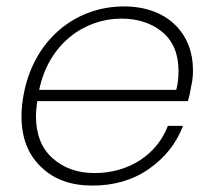

<svg xmlns="http://www.w3.org/2000/svg" viewBox="-20 -570 665 598"><path d="M108 -50C148 -11 201 8 268 8C335 8 394 -9 444 -44C493 -78 529 -123 550 -178H503C468 -87 380 -31 275 -31C222 -31 179 -46 144 -77C109 -108 92 -152 92 -209C92 -218 93 -234 96 -255H565C569 -267 573 -285 577 -309C580 -322 581 -337 581 -353C581 -462 505 -550 366 -550C212 -550 83 -443 53 -272C49 -250 47 -229 47 -208C47 -141 67 -89 108 -50ZM102 -290C132 -435 244 -512 358 -512C409 -512 452 -498 486 -470C519 -442 536 -402 536 -349C536 -329 534 -309 529 -290Z"/></svg>

Font: Momo Neue ExtLt
Style: Italic
Weight: 200
Italic angle: -10°
Designer: Ninad Kale (Devanagari), Jonny Pinhorn (Latin)
Foundry: Indian Type Foundry
Version: 4.004